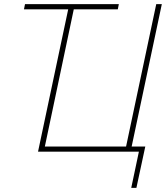

<svg xmlns="http://www.w3.org/2000/svg" viewBox="-20 -734 803 929"><path d="M615 175 652 0H164L310 -689H96L101 -714H555L550 -689H337L197 -25H590L736 -714H763L617 -25H683L640 175Z"/></svg>

Font: Noto Sans Disp Thin
Style: Italic
Weight: 100
Italic angle: -12°
Designer: Monotype Design Team
Foundry: Monotype Imaging Inc.
Version: Version 2.000;GOOG;noto-source:20170915:90ef993387c0